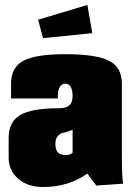

<svg xmlns="http://www.w3.org/2000/svg" viewBox="-20 -750 530 780"><path d="M154.8 -595.2 134.8 -669.9 335 -730 355 -615.2ZM24.9 -350.1V-410.2Q24.9 -476.1 74.5 -502.9Q124 -529.8 245.1 -529.8Q372.1 -529.8 423.6 -502.9Q475.1 -476.1 475.1 -410.2V-109.9Q475.1 -37.1 480 -3.9L371.1 3.9L335 -44.9Q258.3 9.8 154.8 9.8Q92.8 9.8 54 -23.7Q15.1 -57.1 15.1 -109.9V-189.9Q15.1 -254.9 62 -282.5Q108.9 -310.1 214.8 -310.1Q247.6 -310.1 261.2 -321.5Q274.9 -333 274.9 -360.8Q274.9 -383.3 267.3 -396.7Q259.8 -410.2 245.1 -410.2Q231 -410.2 222.9 -396.2Q214.8 -382.3 214.8 -359.9V-350.1ZM274.9 -128.9V-223.1Q269 -219.2 255.4 -215.8Q241.7 -212.4 231.7 -209.2Q221.7 -206.1 213.4 -195.3Q205.1 -184.6 205.1 -166Q205.1 -142.1 214.6 -131.1Q224.1 -120.1 250 -120.1Q261.7 -120.1 274.9 -128.9Z"/></svg>

Font: Mikodacs
Style: Regular
Weight: 400
Designer: gluk (gluksza@wp.pl)
Foundry: gluk (gluksza@wp.pl)
Version: Version 0.28